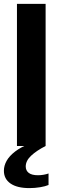

<svg xmlns="http://www.w3.org/2000/svg" viewBox="-29 -749 312 985"><path d="M58 0V-729H205V0ZM122 216Q59 216 25 192.5Q-9 169 -9 127Q-9 101 5 76Q19 51 49 28Q79 5 127 -14H195L205 0Q158 24 130.5 50Q103 76 103 105Q103 126 118.5 138Q134 150 166 150Q180 150 194.5 147.5Q209 145 220 141V200Q204 207 177 211.5Q150 216 122 216Z"/></svg>

Font: Mona Sans Expanded SemiBold
Style: Regular
Weight: 600
Width: 7
Designer: Deni Anggara
Foundry: GitHub
Version: Version 2.000